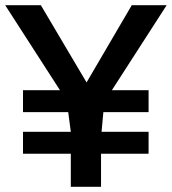

<svg xmlns="http://www.w3.org/2000/svg" viewBox="-21 -723 665 743"><path d="M68 -213V-128H253V0H370V-128H554V-213H372L379 -289H554V-374H412L624 -703H489L314 -404L137 -703H-1L211 -374H68V-289H243L253 -213Z"/></svg>

Font: Geom Medium
Style: Bold
Weight: 500
Version: Version 1.102